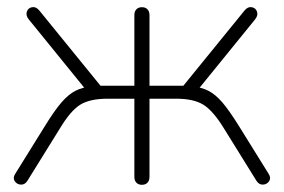

<svg xmlns="http://www.w3.org/2000/svg" viewBox="-20 -507 788 533"><path d="M353 -16V-233H279Q230 -233 203 -216.5Q176 -200 146 -150L56 -5Q49 6 38 5.5Q27 5 21 -4Q15 -13 22 -24L104 -156Q131 -200 150.5 -222.5Q170 -245 189.5 -255Q209 -265 239 -268L220 -256L60 -453Q51 -464 54.5 -474.5Q58 -485 69 -487Q80 -489 89 -478L259 -269H353V-465Q353 -475 358.5 -481Q364 -487 374 -487Q384 -487 389.5 -481Q395 -475 395 -465V-269H489L659 -478Q668 -489 679 -487Q690 -485 693.5 -474.5Q697 -464 688 -453L528 -256L509 -268Q539 -265 558.5 -255Q578 -245 597 -223Q616 -201 644 -156L726 -24Q733 -13 727 -4Q721 5 710 5.5Q699 6 692 -5L602 -150Q572 -199 545 -216Q518 -233 469 -233H395V-16Q395 -6 389.5 0Q384 6 374 6Q364 6 358.5 0Q353 -6 353 -16Z"/></svg>

Font: SN Pro Thin
Style: Regular
Weight: 200
Designer: Tobias Whetton
Foundry: Supernotes
Version: Version 1.003;Glyphs 3.3 (3324)